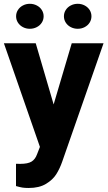

<svg xmlns="http://www.w3.org/2000/svg" viewBox="-20 -750 551 984"><path d="M0 0ZM510.7 -528.3 298.8 78.6Q286.6 113.8 268.6 142.6Q250.5 171.4 215.6 192.4Q180.7 213.4 127.4 213.4Q106.9 213.4 95 211.4Q83 209.5 62 203.6V89.4L83.5 89.8Q123 89.8 141.8 78.1Q160.6 66.4 169.9 40.5L184.6 2.9L0 -528.3H163.1L254.9 -214.8L347.7 -528.3ZM203.6 -666.5Q203.6 -648.9 194.3 -634.3Q185.1 -619.6 168.7 -611.1Q152.3 -602.5 132.8 -602.5Q113.3 -602.5 97.2 -611.1Q81.1 -619.6 71.8 -634.3Q62.5 -648.9 62.5 -666.5Q62.5 -684.1 71.8 -698.7Q81.1 -713.4 97.2 -721.9Q113.3 -730.5 132.8 -730.5Q152.3 -730.5 168.7 -721.9Q185.1 -713.4 194.3 -698.7Q203.6 -684.1 203.6 -666.5ZM448.7 -666.5Q448.7 -648.9 439.5 -634.3Q430.2 -619.6 414.1 -611.1Q397.9 -602.5 378.4 -602.5Q358.9 -602.5 342.5 -611.1Q326.2 -619.6 316.9 -634.3Q307.6 -648.9 307.6 -666.5Q307.6 -684.1 316.9 -698.7Q326.2 -713.4 342.5 -721.9Q358.9 -730.5 378.4 -730.5Q397.9 -730.5 414.1 -721.9Q430.2 -713.4 439.5 -698.7Q448.7 -684.1 448.7 -666.5Z"/></svg>

Font: Heebo ExtraBold
Style: Regular
Weight: 800
Designer: Oded Ezer
Foundry: Meir Sadan
Version: Version 2.001; ttfautohint (v1.5.14-ce02) -l 8 -r 50 -G 200 